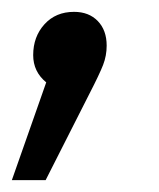

<svg xmlns="http://www.w3.org/2000/svg" viewBox="-45 -140 269 324"><path d="M135 -63Q135 -46 129 -30.5Q123 -15 106 18L32 164H-25L33 -1Q11 -19 11 -47Q11 -78 30 -99Q49 -120 80 -120Q105 -120 120 -104.5Q135 -89 135 -63Z"/></svg>

Font: Fira Sans Compressed
Style: Italic
Weight: 400
Width: 1
Italic angle: -8°
Designer: bBox Type GmbH & Carrois Corporate GbR & Edenspiekermann AG
Foundry: bBox Type GmbH & Carrois Corporate GbR & Edenspiekermann AG
Version: Version 4.301